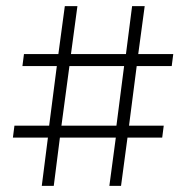

<svg xmlns="http://www.w3.org/2000/svg" viewBox="-20 -637 625 625"><path d="M136 -189H22L27 -228H140L165 -422H53L58 -461H170L191 -617H232L211 -461H390L410 -617H451L430 -461H544L539 -422H425L400 -228H513L508 -189H395L374 -32H336L357 -189H175L155 -32H116ZM359 -228 384 -422H206L180 -228Z"/></svg>

Font: Bellota Light
Style: Italic
Weight: 300
Italic angle: -7.5°
Designer: Kemie Guaida
Foundry: Kemie Guaida
Version: Version 4.001